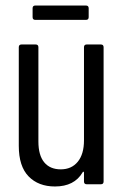

<svg xmlns="http://www.w3.org/2000/svg" viewBox="-20 -667 446 695"><path d="M48 -139V-496Q48 -506 58 -506H109Q119 -506 119 -496V-155Q119 -105 140 -79.5Q161 -54 200 -54Q239 -54 261.5 -81.5Q284 -109 284 -159V-496Q284 -506 294 -506H345Q355 -506 355 -496V-10Q355 0 345 0H294Q284 0 284 -10V-42Q284 -45 282 -45.5Q280 -46 279 -43Q249 8 179 8Q119 8 83.5 -28.5Q48 -65 48 -139ZM98 -605V-637Q98 -647 108 -647H291Q301 -647 301 -637V-605Q301 -595 291 -595H108Q98 -595 98 -605Z"/></svg>

Font: Barlow Condensed
Style: Regular
Weight: 400
Width: 3
Designer: Jeremy Tribby
Foundry: Tribby Type
Version: Version 1.500